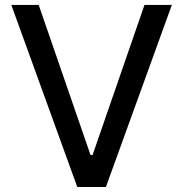

<svg xmlns="http://www.w3.org/2000/svg" viewBox="-20 -747 732 767"><path d="M25.2 -727.3 288.7 0H403.1L666.5 -727.3H557.2L349.8 -127.8H341.6L134.6 -727.3Z"/></svg>

Font: Inter 465
Style: Regular
Weight: 400
Designer: Rasmus Andersson
Foundry: rsms
Version: Version 3.019;Glyphs 3.1.2 (3151)